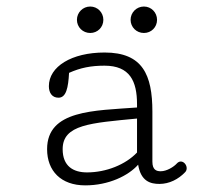

<svg xmlns="http://www.w3.org/2000/svg" viewBox="-20 -557 645 585"><path d="M254.9 -537.1C232.4 -537.1 214.4 -519 214.4 -496.6C214.4 -474.1 232.4 -456.5 254.9 -456.5C277.3 -456.5 294.9 -474.1 294.9 -496.6C294.9 -519 277.3 -537.1 254.9 -537.1ZM418.5 -537.1C396 -537.1 377.9 -519 377.9 -496.6C377.9 -474.1 396 -456.5 418.5 -456.5C440.9 -456.5 458.5 -474.1 458.5 -496.6C458.5 -519 440.9 -537.1 418.5 -537.1ZM397.5 -195.8V-92.3C362.3 -55.2 303.2 -31.7 245.1 -31.7C203.6 -31.7 170.9 -50.3 170.9 -102.5C170.9 -177.7 256.3 -182.1 397.5 -195.8ZM298.3 -356.9C375.5 -356.9 397.5 -310.1 397.5 -239.3V-229.5C267.1 -219.7 123.5 -222.2 123.5 -102.5C123.5 -36.1 166 7.8 239.7 7.8C311 7.8 371.1 -21.5 400.9 -55.2C409.2 -4.4 438.5 3.4 465.8 3.4C495.6 3.4 523.4 -10.7 543.9 -32.2C547.4 -35.6 548.8 -40 548.8 -44.4C548.8 -54.7 540.5 -64.9 530.8 -64.9C526.9 -64.9 522.5 -63 519 -59.1C509.3 -48.3 487.8 -35.2 469.7 -35.2C457 -35.2 444.3 -39.1 444.3 -64.5V-216.8C444.3 -329.1 414.6 -397 298.8 -397C197.8 -397 128.9 -354 128.9 -294.4C128.9 -274.9 138.2 -259.3 158.2 -259.3C181.6 -259.3 188 -289.6 190.4 -335C225.1 -350.6 257.3 -356.9 298.3 -356.9Z"/></svg>

Font: Cutive Mono
Style: Regular
Weight: 400
Monospace: yes
Designer: Vernon Adams
Foundry: Vernon Adams
Version: Version 1.002